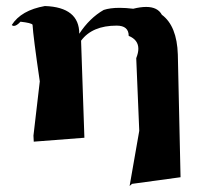

<svg xmlns="http://www.w3.org/2000/svg" viewBox="-20 -524 695 637"><path d="M410 93 442 -90 432 -331Q439 -349 439 -362Q439 -392 407 -405Q407 -439 367 -439Q286 -439 249 -389L260 -67L92 -54L91 -74L112 -254Q90 -404 88 -442Q84 -448 48 -452Q35 -438 26 -438Q22 -438 19 -441Q50 -490 129 -504Q243 -500 243 -412Q277 -464 324 -491Q345 -498 377 -498Q397 -498 422 -495Q446 -501 465 -501Q503 -501 517 -475Q567 -438 570 -343L579 64L418 86Z"/></svg>

Font: Xiangcui Kesong Xiangcui Kesong
Style: Regular
Weight: 400
Version: Version 1.501;March 28, 2024;FontCreator 14.0.0.2814 64-bit